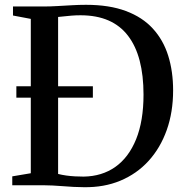

<svg xmlns="http://www.w3.org/2000/svg" viewBox="-20 -770 766 798"><path d="M327.5 8Q308 8 285.8 6.8Q263.5 5.5 241.2 3.8Q219 2 198.5 1Q178 0 162 0H31V-37L108 -50V-691.5L34 -705.5V-743H160Q188.5 -743 218.2 -744.8Q248 -746.5 278 -748.2Q308 -750 337.5 -750Q434.5 -750 503.2 -724.2Q572 -698.5 615.2 -651.2Q658.5 -604 679 -538.8Q699.5 -473.5 699.5 -394.5Q699.5 -304 673 -229.5Q646.5 -155 597.5 -101.2Q548.5 -47.5 480.2 -19Q412 9.5 327.5 8ZM327.5 -36Q403.5 -37 459.2 -76.2Q515 -115.5 545.8 -191.5Q576.5 -267.5 576.5 -377Q576.5 -456.5 560.5 -517.8Q544.5 -579 512.2 -621.2Q480 -663.5 430.8 -685Q381.5 -706.5 314.5 -706.5Q295 -706.5 276.8 -705Q258.5 -703.5 244.2 -701.8Q230 -700 221.5 -699.5V-47Q237.5 -43 255.2 -40.5Q273 -38 291.5 -37Q310 -36 327.5 -36ZM48 -364V-411.5H366V-364Z"/></svg>

Font: Merriweather 72pt Medium
Style: Regular
Weight: 500
Version: Version 2.100